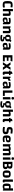

<svg xmlns="http://www.w3.org/2000/svg" viewBox="5808 -6579 941 12597"><g transform="rotate(90 6278.5 -280.5)"><path d="M477 -11Q440 3 397.5 9Q355 15 299 15Q225 15 176.5 -1Q128 -17 100 -54Q72 -91 60 -154Q48 -217 48 -312Q48 -407 60.5 -471Q73 -535 103 -572Q133 -609 184 -624.5Q235 -640 314 -640Q339 -640 368.5 -637Q398 -634 425.5 -628.5Q453 -623 470 -617L451 -497Q429 -504 402.5 -507.5Q376 -511 351 -513.5Q326 -516 310 -516Q254 -516 231 -502Q208 -488 208 -443V-122Q231 -116 256 -113.5Q281 -111 307 -111Q349 -111 390 -117.5Q431 -124 464 -135Z M569 0V-653L716 -665V-474Q748 -494 787 -503Q826 -512 873 -512Q944 -512 981.5 -486.5Q1019 -461 1019 -413V0H870V-390H796Q751 -390 734.5 -379.5Q718 -369 718 -340V0Z M1288 12Q1201 12 1162.5 -25.5Q1124 -63 1124 -147Q1124 -196 1136.5 -227.5Q1149 -259 1179 -277Q1209 -295 1263.5 -302Q1318 -309 1402 -309H1454V-227H1336Q1293 -227 1277 -216.5Q1261 -206 1261 -177V-93H1350Q1393 -93 1408.5 -103Q1424 -113 1424 -141V-393Q1398 -401 1348 -401Q1306 -401 1260.5 -395Q1215 -389 1165 -375L1147 -481Q1178 -491 1214.5 -498Q1251 -505 1290 -508.5Q1329 -512 1367 -512Q1441 -512 1486 -496.5Q1531 -481 1552 -446.5Q1573 -412 1573 -355V0H1501L1463 -50Q1389 12 1288 12Z M1709 0V-500H1782L1820 -450Q1861 -481 1908.5 -496.5Q1956 -512 2013 -512Q2084 -512 2121.5 -486.5Q2159 -461 2159 -413V0H2010V-390H1921Q1885 -390 1871.5 -380.5Q1858 -371 1858 -347V0Z M2476 -145Q2398 -145 2350 -163Q2302 -181 2280.5 -221.5Q2259 -262 2259 -329Q2259 -396 2280.5 -437Q2302 -478 2350 -496.5Q2398 -515 2476 -515Q2555 -515 2602.5 -496.5Q2650 -478 2672 -437.5Q2694 -397 2694 -329Q2694 -262 2672.5 -221.5Q2651 -181 2603 -163Q2555 -145 2476 -145ZM2403 -228H2496Q2527 -228 2538.5 -238.5Q2550 -249 2550 -275V-432H2456Q2426 -432 2414.5 -421.5Q2403 -411 2403 -384ZM2700 30Q2700 79 2678 110Q2656 141 2609 155.5Q2562 170 2486 170Q2428 170 2372 161.5Q2316 153 2268 138L2286 32Q2335 44 2375.5 50.5Q2416 57 2457 57Q2489 57 2515 54.5Q2541 52 2566 49V-7Q2468 -14 2426.5 -24.5Q2385 -35 2385 -53L2418 -166L2514 -165L2510 -97Q2567 -89 2604.5 -80Q2642 -71 2662.5 -57Q2683 -43 2691.5 -22Q2700 -1 2700 30ZM2651 -389 2571 -493 2663 -564 2735 -494Z M2954 12Q2867 12 2828.5 -25.5Q2790 -63 2790 -147Q2790 -196 2802.5 -227.5Q2815 -259 2845 -277Q2875 -295 2929.5 -302Q2984 -309 3068 -309H3120V-227H3002Q2959 -227 2943 -216.5Q2927 -206 2927 -177V-93H3016Q3059 -93 3074.5 -103Q3090 -113 3090 -141V-393Q3064 -401 3014 -401Q2972 -401 2926.5 -395Q2881 -389 2831 -375L2813 -481Q2844 -491 2880.5 -498Q2917 -505 2956 -508.5Q2995 -512 3033 -512Q3107 -512 3152 -496.5Q3197 -481 3218 -446.5Q3239 -412 3239 -355V0H3167L3129 -50Q3055 12 2954 12Z M3750 -257V-123H4006V0H3601V-625H4007L3988 -502H3750V-368H3969V-257Z M4404 0 4065 -500H4229L4567 0ZM4063 0 4246 -290 4334 -189 4222 0ZM4378 -205 4293 -311 4405 -500H4564Z M4777 12Q4726 12 4701.5 -10Q4677 -32 4677 -79V-594L4826 -631V-108Q4841 -106 4856 -104.5Q4871 -103 4891 -102L4883 -1Q4851 6 4824.5 9Q4798 12 4777 12ZM4616 -402V-500H4905V-402Z M5083 -500 5128 -427Q5165 -463 5199.5 -484Q5234 -505 5271 -515L5282 -370Q5263 -366 5239.5 -357.5Q5216 -349 5194.5 -338.5Q5173 -328 5159 -318V0H5010V-500Z M5495 12Q5408 12 5369.5 -25.5Q5331 -63 5331 -147Q5331 -196 5343.5 -227.5Q5356 -259 5386 -277Q5416 -295 5470.5 -302Q5525 -309 5609 -309H5661V-227H5543Q5500 -227 5484 -216.5Q5468 -206 5468 -177V-93H5557Q5600 -93 5615.5 -103Q5631 -113 5631 -141V-393Q5605 -401 5555 -401Q5513 -401 5467.5 -395Q5422 -389 5372 -375L5354 -481Q5385 -491 5421.5 -498Q5458 -505 5497 -508.5Q5536 -512 5574 -512Q5648 -512 5693 -496.5Q5738 -481 5759 -446.5Q5780 -412 5780 -355V0H5708L5670 -50Q5596 12 5495 12Z M5916 0V-625H6065V-123H6276V0Z M6353 -484 6502 -504V0H6353ZM6429 -565Q6380 -565 6362.5 -582Q6345 -599 6345 -647Q6345 -696 6362.5 -713.5Q6380 -731 6429 -731Q6476 -731 6493.5 -713.5Q6511 -696 6511 -647Q6511 -599 6494 -582Q6477 -565 6429 -565Z M6825 -145Q6747 -145 6699 -163Q6651 -181 6629.5 -221.5Q6608 -262 6608 -329Q6608 -396 6629.5 -437Q6651 -478 6699 -496.5Q6747 -515 6825 -515Q6904 -515 6951.5 -496.5Q6999 -478 7021 -437.5Q7043 -397 7043 -329Q7043 -262 7021.5 -221.5Q7000 -181 6952 -163Q6904 -145 6825 -145ZM6752 -228H6845Q6876 -228 6887.5 -238.5Q6899 -249 6899 -275V-432H6805Q6775 -432 6763.5 -421.5Q6752 -411 6752 -384ZM7049 30Q7049 79 7027 110Q7005 141 6958 155.5Q6911 170 6835 170Q6777 170 6721 161.5Q6665 153 6617 138L6635 32Q6684 44 6724.5 50.5Q6765 57 6806 57Q6838 57 6864 54.5Q6890 52 6915 49V-7Q6817 -14 6775.5 -24.5Q6734 -35 6734 -53L6767 -166L6863 -165L6859 -97Q6916 -89 6953.5 -80Q6991 -71 7011.5 -57Q7032 -43 7040.5 -22Q7049 -1 7049 30ZM7000 -389 6920 -493 7012 -564 7084 -494Z M7169 0V-653L7316 -665V-474Q7348 -494 7387 -503Q7426 -512 7473 -512Q7544 -512 7581.5 -486.5Q7619 -461 7619 -413V0H7470V-390H7396Q7351 -390 7334.5 -379.5Q7318 -369 7318 -340V0Z M7880 12Q7829 12 7804.5 -10Q7780 -32 7780 -79V-594L7929 -631V-108Q7944 -106 7959 -104.5Q7974 -103 7994 -102L7986 -1Q7954 6 7927.5 9Q7901 12 7880 12ZM7719 -402V-500H8008V-402Z M8326 -138Q8372 -124 8424 -117Q8476 -110 8525 -110Q8551 -110 8572.5 -111Q8594 -112 8623 -116V-237L8530 -245Q8468 -250 8426 -262Q8384 -274 8359 -295Q8334 -316 8323.5 -349Q8313 -382 8313 -431Q8313 -508 8334 -554Q8355 -600 8403.5 -620Q8452 -640 8532 -640Q8644 -640 8750 -616L8731 -497Q8684 -506 8644 -510Q8604 -514 8559 -514Q8529 -514 8512 -513Q8495 -512 8474 -509V-387L8566 -380Q8646 -374 8693.5 -352.5Q8741 -331 8762.5 -290.5Q8784 -250 8784 -184Q8784 -113 8759 -69Q8734 -25 8679.5 -5Q8625 15 8536 15Q8474 15 8416.5 7.5Q8359 0 8305 -15Z M9091 12Q9029 12 8985 -1.5Q8941 -15 8914 -46Q8887 -77 8874.5 -127Q8862 -177 8862 -250Q8862 -346 8886 -403.5Q8910 -461 8962 -486.5Q9014 -512 9100 -512Q9184 -512 9231 -498Q9278 -484 9297.5 -449.5Q9317 -415 9317 -353Q9317 -304 9304 -272.5Q9291 -241 9258.5 -223Q9226 -205 9168.5 -198Q9111 -191 9021 -191H8991V-273H9106Q9150 -273 9166.5 -283.5Q9183 -294 9183 -323V-399H9097Q9054 -399 9037.5 -389Q9021 -379 9021 -351V-107Q9052 -99 9110 -99Q9152 -99 9193.5 -105Q9235 -111 9285 -125L9304 -19Q9259 -4 9204 4Q9149 12 9091 12Z M9442 0V-500H9515L9553 -450Q9593 -481 9638.5 -496.5Q9684 -512 9736 -512Q9807 -512 9844.5 -486.5Q9882 -461 9882 -413V0H9733V-390H9654Q9618 -390 9604.5 -380.5Q9591 -371 9591 -347V0ZM9733 0V-500L9843 -450Q9883 -481 9928.5 -496.5Q9974 -512 10026 -512Q10097 -512 10134.5 -486.5Q10172 -461 10172 -413V0H10023V-390H9944Q9908 -390 9894.5 -380.5Q9881 -371 9881 -347V0Z M10307 -484 10456 -504V0H10307ZM10383 -565Q10334 -565 10316.5 -582Q10299 -599 10299 -647Q10299 -696 10316.5 -713.5Q10334 -731 10383 -731Q10430 -731 10447.5 -713.5Q10465 -696 10465 -647Q10465 -599 10448 -582Q10431 -565 10383 -565Z M10597 -625H10859Q10958 -625 11003 -586.5Q11048 -548 11048 -465Q11048 -415 11031.5 -378Q11015 -341 10982 -321V-315Q11026 -302 11052.5 -264.5Q11079 -227 11079 -176Q11079 -91 11031 -45.5Q10983 0 10893 0H10597ZM10746 -45 10684 -108H10862Q10897 -108 10912 -126.5Q10927 -145 10927 -189Q10927 -230 10912.5 -247Q10898 -264 10863 -264H10730V-368H10837Q10873 -368 10886 -384Q10899 -400 10899 -442Q10899 -485 10886.5 -501Q10874 -517 10838 -517H10684L10746 -580Z M11400 12Q11333 12 11287 -1.5Q11241 -15 11213 -45.5Q11185 -76 11172 -126.5Q11159 -177 11159 -250Q11159 -324 11172 -374.5Q11185 -425 11213 -455.5Q11241 -486 11287 -499Q11333 -512 11400 -512Q11467 -512 11513 -499Q11559 -486 11587.5 -455.5Q11616 -425 11628 -374.5Q11640 -324 11640 -250Q11640 -177 11627.5 -126.5Q11615 -76 11587 -45.5Q11559 -15 11513 -1.5Q11467 12 11400 12ZM11318 -103H11439Q11464 -103 11473 -108.5Q11482 -114 11482 -129V-397H11361Q11336 -397 11327 -391.5Q11318 -386 11318 -371Z M11902 -108Q11914 -106 11926 -104.5Q11938 -103 11949 -102L11942 -1Q11917 5 11895.5 8.5Q11874 12 11854 12Q11802 12 11777.5 -10Q11753 -32 11753 -79V-650L11902 -665Z M12217 -512Q12278 -512 12318.5 -499Q12359 -486 12382.5 -456Q12406 -426 12416.5 -375.5Q12427 -325 12427 -250Q12427 -174 12416.5 -122.5Q12406 -71 12382.5 -41Q12359 -11 12318.5 2Q12278 15 12217 15Q12162 15 12124 1.5Q12086 -12 12063.5 -43Q12041 -74 12030.5 -124.5Q12020 -175 12020 -250Q12020 -324 12030.5 -374.5Q12041 -425 12064 -455.5Q12087 -486 12124.5 -499.5Q12162 -513 12217 -512ZM12337 -397H12222Q12197 -397 12188 -391.5Q12179 -386 12179 -371V-100H12295Q12320 -100 12328.5 -105.5Q12337 -111 12337 -127ZM12486 -671V0H12414L12337 -117V-658Z"/></g></svg>

Font: Changa ExtraLight SemiBold
Style: Regular
Weight: 600
Version: Version 3.002; ttfautohint (v1.8.2)